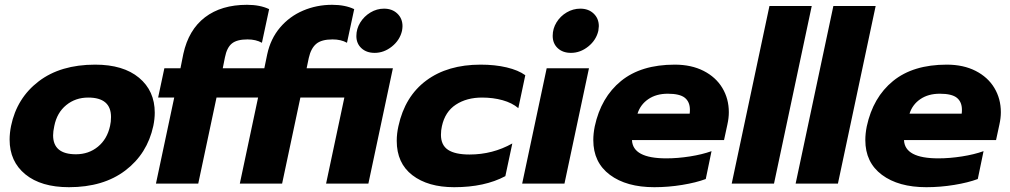

<svg xmlns="http://www.w3.org/2000/svg" viewBox="-20 -764 4202 799"><path d="M20 -183Q20 -210 26 -240Q50 -356 141 -425.5Q232 -495 376 -495Q493 -495 558.5 -440.5Q624 -386 624 -295Q624 -269 618 -240Q593 -124 501.5 -54.5Q410 15 267 15Q151 15 85.5 -38.5Q20 -92 20 -183ZM438 -240Q442 -257 442 -277Q442 -358 347 -358Q294 -358 255.5 -326.5Q217 -295 206 -240Q201 -217 201 -201Q201 -122 296 -122Q349 -122 387.5 -153.5Q426 -185 438 -240Z M705 -358H638L664 -480H731L743 -540Q765 -640 833 -692Q901 -744 1008 -744Q1062 -744 1100 -726L1070 -586Q1045 -600 1010 -600Q966 -600 945 -583Q924 -566 916 -525L907 -480H1018L992 -358H881L805 0H629Z M1054 -358H987L1013 -480H1080L1092 -538Q1106 -603 1145.5 -649.5Q1185 -696 1241.5 -720Q1298 -744 1362 -744Q1416 -744 1454 -726L1424 -586Q1399 -600 1364 -600Q1318 -600 1296 -581.5Q1274 -563 1265 -523L1256 -480H1615L1513 0H1337L1413 -358H1230L1154 0H978ZM1463 -614Q1463 -644 1479 -670Q1495 -696 1521.5 -712Q1548 -728 1578 -728Q1612 -728 1633.5 -707.5Q1655 -687 1655 -655Q1655 -648 1653 -636Q1644 -597 1611 -570.5Q1578 -544 1539 -544Q1505 -544 1484 -563.5Q1463 -583 1463 -614Z M1631 -178Q1631 -208 1638 -239Q1665 -363 1754 -429Q1843 -495 1980 -495Q2040 -495 2088.5 -483.5Q2137 -472 2166 -451L2137 -314Q2111 -336 2071.5 -347Q2032 -358 1986 -358Q1922 -358 1877 -328.5Q1832 -299 1819 -239Q1815 -222 1815 -203Q1815 -160 1844.5 -140.5Q1874 -121 1934 -121Q2030 -121 2112 -167L2083 -31Q1997 15 1870 15Q1761 15 1696 -35Q1631 -85 1631 -178Z M2280 -615Q2280 -645 2296 -671Q2312 -697 2338.5 -712.5Q2365 -728 2395 -728Q2429 -728 2450.5 -707.5Q2472 -687 2472 -655Q2472 -650 2470 -636Q2461 -597 2428 -570.5Q2395 -544 2356 -544Q2322 -544 2301 -563.5Q2280 -583 2280 -615ZM2255 -480H2431L2329 0H2153Z M2449 -181Q2449 -208 2455 -238Q2481 -359 2564.5 -427Q2648 -495 2788 -495Q2857 -495 2908 -469Q2959 -443 2986 -398Q3013 -353 3013 -297Q3013 -273 3007 -246L2993 -181H2610Q2613 -105 2753 -105Q2800 -105 2851 -113Q2902 -121 2941 -135L2917 -19Q2877 -4 2819 5.5Q2761 15 2703 15Q2587 15 2518 -36.5Q2449 -88 2449 -181ZM2850 -291Q2851 -297 2851 -307Q2851 -340 2830 -357Q2809 -374 2759 -374Q2711 -374 2678 -351.5Q2645 -329 2633 -291Z M3182 -739H3358L3201 0H3025Z M3448 -739H3624L3467 0H3291Z M3581 -181Q3581 -208 3587 -238Q3613 -359 3696.5 -427Q3780 -495 3920 -495Q3989 -495 4040 -469Q4091 -443 4118 -398Q4145 -353 4145 -297Q4145 -273 4139 -246L4125 -181H3742Q3745 -105 3885 -105Q3932 -105 3983 -113Q4034 -121 4073 -135L4049 -19Q4009 -4 3951 5.5Q3893 15 3835 15Q3719 15 3650 -36.5Q3581 -88 3581 -181ZM3982 -291Q3983 -297 3983 -307Q3983 -340 3962 -357Q3941 -374 3891 -374Q3843 -374 3810 -351.5Q3777 -329 3765 -291Z"/></svg>

Font: Prompt
Style: Bold Italic
Weight: 700
Italic angle: -12°
Designer: Katatrad Team
Foundry: CadsonDemak
Version: Version 1.001